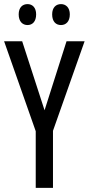

<svg xmlns="http://www.w3.org/2000/svg" viewBox="-20 -915 432 935"><path d="M71 -845C71 -810 90 -793 114 -793C138 -793 156 -810 156 -845C156 -878 138 -895 114 -895C90 -895 71 -879 71 -845ZM234 -845C234 -810 252 -793 277 -793C301 -793 320 -810 320 -845C320 -878 301 -895 277 -895C253 -895 234 -879 234 -845ZM197 -378 88 -714H0L154 -276V0H238V-278L392 -714H304Z"/></svg>

Font: Noto Sans Arabic UI XCn
Style: Regular
Weight: 400
Width: 2
Designer: Monotype Design Team, Nadine Chahine and Nizar Qandah
Foundry: Monotype Imaging Inc.
Version: Version 2.010